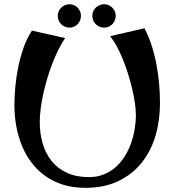

<svg xmlns="http://www.w3.org/2000/svg" viewBox="-20 -861 833 917"><path d="M387.2 36.1Q329.1 36.1 281.5 21.2Q233.9 6.3 196.3 -20.5Q158.7 -47.4 130.9 -84Q103 -120.6 85 -164.6Q66.9 -208.5 57.9 -257.6Q48.8 -306.6 48.8 -357.9Q48.8 -398.9 53.2 -447Q57.6 -495.1 67.6 -543.2Q77.6 -591.3 93.5 -635.7Q109.4 -680.2 132.8 -714.8L291 -679.2Q274.4 -654.8 259 -623.8Q243.7 -592.8 230.2 -558.1Q216.8 -523.4 205.8 -486.6Q194.8 -449.7 186.8 -413.3Q178.7 -377 174.3 -342.3Q169.9 -307.6 169.9 -277.8Q169.9 -222.7 184.1 -174.8Q198.2 -127 227.1 -91.3Q255.9 -55.7 300.3 -35.4Q344.7 -15.1 404.8 -15.1Q443.8 -15.1 475.6 -27.8Q507.3 -40.5 532.2 -62.5Q557.1 -84.5 575.4 -113.8Q593.8 -143.1 605.5 -175.8Q617.2 -208.5 623 -243.4Q628.9 -278.3 628.9 -311Q628.9 -336.4 624.3 -369.1Q619.6 -401.9 611.1 -437.5Q602.5 -473.1 591.1 -509.8Q579.6 -546.4 565.9 -579.8Q552.2 -613.3 536.9 -641.4Q521.5 -669.4 505.9 -688L669.9 -726.1Q690.4 -687 704.6 -642.6Q718.8 -598.1 727.5 -551.8Q736.3 -505.4 740.2 -458.7Q744.1 -412.1 744.1 -368.2Q744.1 -286.1 722.7 -212.9Q701.2 -139.6 657 -84.2Q612.8 -28.8 545.7 3.7Q478.5 36.1 387.2 36.1ZM532.7 -785.2Q532.7 -773.4 528.3 -763.2Q523.9 -752.9 516.4 -745.4Q508.8 -737.8 498.8 -733.4Q488.8 -729 477.1 -729Q465.8 -729 455.6 -733.4Q445.3 -737.8 437.5 -745.4Q429.7 -752.9 425.3 -763.2Q420.9 -773.4 420.9 -785.2Q420.9 -796.9 425.3 -806.9Q429.7 -816.9 437.5 -824.5Q445.3 -832 455.6 -836.4Q465.8 -840.8 477.1 -840.8Q488.8 -840.8 498.8 -836.4Q508.8 -832 516.4 -824.5Q523.9 -816.9 528.3 -806.9Q532.7 -796.9 532.7 -785.2ZM366.7 -785.2Q366.7 -773.4 362.3 -763.2Q357.9 -752.9 350.6 -745.4Q343.3 -737.8 333.3 -733.4Q323.2 -729 312 -729Q300.3 -729 290 -733.4Q279.8 -737.8 272.2 -745.4Q264.6 -752.9 260.3 -763.2Q255.9 -773.4 255.9 -785.2Q255.9 -796.9 260.3 -806.9Q264.6 -816.9 272.2 -824.5Q279.8 -832 290 -836.4Q300.3 -840.8 312 -840.8Q323.2 -840.8 333.3 -836.4Q343.3 -832 350.6 -824.5Q357.9 -816.9 362.3 -806.9Q366.7 -796.9 366.7 -785.2Z"/></svg>

Font: Original Surfer
Style: Regular
Weight: 400
Designer: Astigmatic (AOETI)
Foundry: Astigmatic (AOETI)
Version: Version 1.001